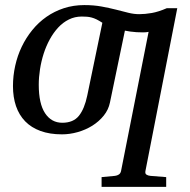

<svg xmlns="http://www.w3.org/2000/svg" viewBox="-20 -514 745 752"><path d="M410.6 -112.3Q404.8 -84 386.2 -61Q367.7 -38.1 341.6 -21.7Q315.4 -5.4 284.4 3.4Q253.4 12.2 222.7 12.2Q174.8 12.2 138.7 -1Q102.5 -14.2 78.6 -38.8Q54.7 -63.5 42.7 -98.4Q30.8 -133.3 30.8 -176.8Q30.8 -217.3 39.6 -256.6Q48.3 -295.9 65.2 -331.1Q82 -366.2 106.4 -396.2Q130.9 -426.3 161.9 -448Q192.9 -469.7 230.2 -481.9Q267.6 -494.1 310.1 -494.1Q347.2 -494.1 377.7 -488.5Q408.2 -482.9 434.1 -476.3Q460 -469.7 482.2 -464.1Q504.4 -458.5 525.4 -458.5Q547.9 -458.5 574.5 -463.1Q601.1 -467.8 633.3 -481.9H674.3L549.8 154.8Q547.4 165.5 553.2 169.7Q559.1 173.8 568.8 174.8L630.9 179.7V217.8H377.9V179.7L430.2 174.8Q439 173.8 445.6 169.4Q452.1 165 454.1 155.8L562 -389.2Q552.7 -387.2 540.3 -387.2Q527.8 -387.2 515.1 -387.9Q502.4 -388.7 490.2 -390.4Q478 -392.1 469.2 -394ZM380.9 -424.8Q368.2 -433.1 358.2 -438Q348.1 -442.9 338.9 -445.3Q329.6 -447.8 320.3 -448.5Q311 -449.2 300.3 -449.2Q272.9 -449.2 249.8 -437.7Q226.6 -426.3 208 -406.2Q189.5 -386.2 175 -359.9Q160.6 -333.5 151.1 -304Q141.6 -274.4 136.7 -242.9Q131.8 -211.4 131.8 -182.1Q131.8 -107.9 156.5 -70.6Q181.2 -33.2 224.1 -33.2Q267.1 -33.2 289.1 -60.5Q311 -87.9 321.8 -140.1Z"/></svg>

Font: Charis SIL
Style: Italic
Weight: 400
Italic angle: -11°
Foundry: SIL International
Version: Version 4.112